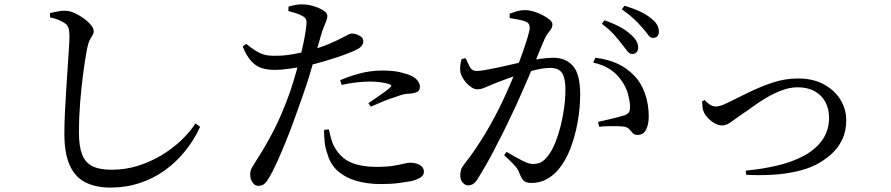

<svg xmlns="http://www.w3.org/2000/svg" viewBox="-20 -809 4040 871"><path d="M482 42Q414 42 367 18Q320 -6 296 -60Q272 -114 272 -201Q272 -246 274.5 -298.5Q277 -351 280.5 -403.5Q284 -456 287 -503Q290 -550 292.5 -586Q295 -622 295 -641Q295 -671 290 -684Q285 -697 272 -705Q260 -713 244 -719.5Q228 -726 207 -730V-750Q227 -754 244 -757.5Q261 -761 276 -760Q296 -760 318 -750Q340 -740 360 -725.5Q380 -711 392.5 -696Q405 -681 405 -668Q405 -657 399 -648Q393 -639 386.5 -626Q380 -613 375 -588Q366 -541 357.5 -477Q349 -413 343.5 -343.5Q338 -274 338 -209Q338 -147 352 -109.5Q366 -72 398.5 -55.5Q431 -39 487 -39Q548 -39 604.5 -56.5Q661 -74 710.5 -103.5Q760 -133 800 -170.5Q840 -208 867 -249L888 -234Q861 -175 820.5 -124.5Q780 -74 728 -36.5Q676 1 613.5 21.5Q551 42 482 42Z M1151 34Q1136 34 1125.5 18.5Q1115 3 1115 -17Q1115 -31 1119 -40.5Q1123 -50 1130.5 -61Q1138 -72 1147 -88Q1182 -141 1221 -216Q1260 -291 1296 -393Q1308 -429 1320.5 -471.5Q1333 -514 1343.5 -556.5Q1354 -599 1361 -635.5Q1368 -672 1370 -696Q1372 -714 1367.5 -722.5Q1363 -731 1349 -738Q1336 -745 1320 -750Q1304 -755 1288 -759L1289 -779Q1306 -784 1322.5 -787Q1339 -790 1358 -789Q1380 -788 1404.5 -780.5Q1429 -773 1447 -761.5Q1465 -750 1465 -737Q1465 -727 1460.5 -715Q1456 -703 1449 -686.5Q1442 -670 1435 -645Q1427 -618 1414.5 -572.5Q1402 -527 1386 -474Q1370 -421 1352 -371Q1335 -323 1316 -270Q1297 -217 1276.5 -166.5Q1256 -116 1237 -74Q1218 -32 1202 -5Q1191 14 1180.5 24Q1170 34 1151 34ZM1708 26Q1645 26 1595 11Q1545 -4 1511.5 -34Q1478 -64 1465 -112Q1455 -139 1452.5 -167Q1450 -195 1450 -220L1472 -222Q1476 -201 1483.5 -175.5Q1491 -150 1506 -128Q1533 -87 1578 -69.5Q1623 -52 1686 -52Q1735 -52 1764.5 -57Q1794 -62 1812 -66.5Q1830 -71 1843 -71Q1857 -71 1871 -66.5Q1885 -62 1894 -53Q1903 -44 1903 -29Q1903 -13 1886 -3Q1869 7 1844 13Q1822 17 1788 21.5Q1754 26 1708 26ZM1225 -492Q1193 -492 1166.5 -500.5Q1140 -509 1119 -532.5Q1098 -556 1081 -598L1097 -610Q1131 -582 1157.5 -569Q1184 -556 1219 -556Q1263 -555 1306 -562.5Q1349 -570 1380 -579Q1433 -593 1472 -609.5Q1511 -626 1539 -641Q1551 -648 1560.5 -652.5Q1570 -657 1576 -657Q1586 -657 1598 -653Q1610 -649 1619 -641.5Q1628 -634 1628 -622Q1628 -606 1615 -595Q1602 -584 1566 -570Q1553 -564 1520.5 -553Q1488 -542 1447.5 -530Q1407 -518 1369 -510Q1338 -504 1298 -498Q1258 -492 1225 -492ZM1651 -341Q1667 -352 1688 -366Q1709 -380 1727 -393.5Q1745 -407 1751 -413Q1761 -422 1746 -427Q1729 -433 1705.5 -436Q1682 -439 1659 -439Q1628 -439 1595.5 -435Q1563 -431 1530 -424L1523 -445Q1561 -462 1611 -475.5Q1661 -489 1714 -489Q1764 -489 1797 -481Q1830 -473 1848 -464Q1867 -454 1876 -441Q1885 -428 1885 -415Q1885 -399 1873 -392.5Q1861 -386 1838 -384Q1825 -384 1811 -381Q1797 -378 1777 -370Q1752 -363 1720.5 -350Q1689 -337 1662 -325Z M2848 -564Q2836 -564 2825.5 -577.5Q2815 -591 2801 -609Q2786 -629 2765 -652.5Q2744 -676 2710 -701L2722 -717Q2762 -703 2792 -687Q2822 -671 2842 -652Q2860 -636 2867.5 -622Q2875 -608 2875 -594Q2875 -580 2867.5 -572Q2860 -564 2848 -564ZM2103 32Q2091 32 2079.5 20Q2068 8 2068 -13Q2068 -28 2071.5 -39Q2075 -50 2086 -64Q2113 -98 2138 -135Q2163 -172 2188.5 -215Q2214 -258 2241 -311Q2261 -351 2281.5 -397Q2302 -443 2320 -488.5Q2338 -534 2352 -574Q2366 -614 2374.5 -643Q2383 -672 2383 -682Q2383 -691 2380 -698Q2377 -705 2367 -710Q2355 -716 2332.5 -720Q2310 -724 2292 -727V-747Q2305 -752 2323 -757.5Q2341 -763 2364 -763Q2380 -763 2400.5 -757Q2421 -751 2440.5 -741Q2460 -731 2473 -720Q2486 -709 2486 -699Q2486 -687 2480 -677.5Q2474 -668 2466 -658.5Q2458 -649 2452 -635Q2441 -611 2424.5 -570Q2408 -529 2386.5 -479.5Q2365 -430 2342.5 -378.5Q2320 -327 2298 -282Q2279 -241 2259 -201.5Q2239 -162 2220 -125.5Q2201 -89 2183.5 -58.5Q2166 -28 2151 -4Q2139 17 2128 24.5Q2117 32 2103 32ZM2391 21Q2365 21 2354.5 9.5Q2344 -2 2334 -29Q2331 -37 2325.5 -45Q2320 -53 2307 -66.5Q2294 -80 2267 -105L2278 -120Q2317 -97 2348 -81Q2379 -65 2397 -65Q2421 -65 2438 -75Q2455 -85 2473 -112Q2487 -132 2500 -164.5Q2513 -197 2523 -236.5Q2533 -276 2539 -319Q2545 -362 2545 -403Q2545 -454 2530 -477.5Q2515 -501 2475 -501Q2451 -501 2417 -493.5Q2383 -486 2346.5 -474.5Q2310 -463 2278 -451Q2246 -439 2225 -431Q2195 -419 2179 -411.5Q2163 -404 2144 -404Q2131 -404 2114.5 -416Q2098 -428 2085.5 -445.5Q2073 -463 2069 -480Q2066 -494 2068 -510.5Q2070 -527 2074 -541L2092 -545Q2102 -523 2111.5 -505Q2121 -487 2142 -487Q2156 -487 2182 -491.5Q2208 -496 2240.5 -503Q2273 -510 2307 -518Q2341 -526 2372 -532Q2394 -537 2429 -542Q2464 -547 2490 -547Q2547 -547 2579.5 -509.5Q2612 -472 2612 -381Q2612 -320 2600.5 -255.5Q2589 -191 2567.5 -135Q2546 -79 2514 -41Q2492 -14 2460.5 3.5Q2429 21 2391 21ZM2874 -197Q2858 -197 2851 -204.5Q2844 -212 2836.5 -221Q2829 -230 2814 -234Q2804 -236 2782.5 -236.5Q2761 -237 2738.5 -236.5Q2716 -236 2698 -234L2693 -256Q2713 -261 2736 -266Q2759 -271 2779.5 -276.5Q2800 -282 2813 -286Q2829 -292 2834 -301.5Q2839 -311 2838 -331Q2837 -351 2829 -382Q2821 -413 2799 -444Q2778 -474 2747.5 -494.5Q2717 -515 2671 -525L2681 -547Q2738 -540 2780.5 -520.5Q2823 -501 2856 -467Q2888 -435 2905.5 -386Q2923 -337 2923 -280Q2923 -245 2911 -221Q2899 -197 2874 -197ZM2942 -637Q2930 -637 2920 -651Q2910 -665 2894 -683Q2878 -702 2857.5 -721.5Q2837 -741 2801 -767L2813 -783Q2853 -771 2883 -757Q2913 -743 2932 -727Q2952 -712 2960.5 -697Q2969 -682 2969 -665Q2969 -652 2962 -644.5Q2955 -637 2942 -637Z M3363 -35Q3438 -42 3506 -58Q3574 -74 3627 -102.5Q3680 -131 3710.5 -174Q3741 -217 3741 -275Q3741 -315 3724.5 -346Q3708 -377 3676 -395Q3644 -413 3599 -413Q3563 -413 3526 -399Q3489 -385 3455.5 -365Q3422 -345 3395 -325Q3368 -305 3349 -293Q3311 -266 3292.5 -253Q3274 -240 3256 -240Q3241 -240 3224.5 -248.5Q3208 -257 3194 -271Q3180 -285 3174 -298Q3168 -310 3167 -323.5Q3166 -337 3165 -349L3177 -355Q3186 -344 3199.5 -335Q3213 -326 3227 -326Q3236 -326 3247.5 -329Q3259 -332 3281 -343Q3323 -363 3374 -388.5Q3425 -414 3482.5 -433.5Q3540 -453 3600 -453Q3669 -453 3718 -426Q3767 -399 3793 -356Q3819 -313 3819 -264Q3819 -214 3800.5 -175.5Q3782 -137 3750.5 -109Q3719 -81 3680 -61Q3642 -42 3590 -30.5Q3538 -19 3480 -16Q3422 -13 3365 -16Z"/></svg>

Font: Noto Serif SC ExtraLight Medium
Style: Regular
Weight: 500
Version: Version 2.002-H1;hotconv 1.1.0;makeotfexe 2.6.0